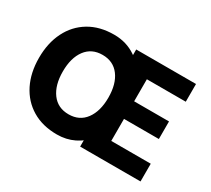

<svg xmlns="http://www.w3.org/2000/svg" viewBox="-133 -916 1267 1154"><g transform="rotate(30 500.0 -339.0)"><path d="M40 -339Q40 -442 79 -520Q118 -598 190.5 -641.5Q263 -685 363 -685Q449 -685 515 -639.5Q581 -594 618.5 -516Q656 -438 656 -339Q656 -266 634.5 -203Q613 -140 573.5 -92.5Q534 -45 480.5 -19Q427 7 363 7Q263 7 190.5 -36.5Q118 -80 79 -158Q40 -236 40 -339ZM205 -339Q205 -245 246.5 -189Q288 -133 363 -133Q438 -133 479.5 -189Q521 -245 521 -339Q521 -434 479.5 -489.5Q438 -545 363 -545Q288 -545 246.5 -489.5Q205 -434 205 -339ZM579 0V-123H940V0ZM521 0V-674H666V0ZM579 -276V-398H908V-276ZM579 -551V-674H936V-551Z"/></g></svg>

Font: Hind Variable Light
Style: Regular
Weight: 300
Designer: Manushi Parikh, Satya Rajpurohit
Foundry: Indian Type Foundry
Version: Version 3.000